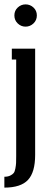

<svg xmlns="http://www.w3.org/2000/svg" viewBox="-20 -710 235 880"><path d="M97.2 -689.9Q118.2 -689.9 133.5 -675.5Q148.9 -661.1 148.9 -639.2Q148.9 -617.2 133.3 -602.5Q117.7 -587.9 97.2 -587.9Q76.7 -587.9 61.3 -602.5Q45.9 -617.2 45.9 -639.2Q45.9 -661.1 61.3 -675.5Q76.7 -689.9 97.2 -689.9ZM0 149.9V100.1Q15.6 100.1 26.4 95Q37.1 89.8 42.5 83.3Q47.9 76.7 50.5 62Q53.2 47.4 53.7 37.1Q54.2 26.9 54.2 5.9V-437H34.2V-486.8H141.1V0Q141.1 79.6 108.2 114.7Q75.2 149.9 0 149.9Z"/></svg>

Font: Margherita Semibold
Style: Regular
Weight: 600
Designer: James Puckett
Foundry: Dunwich Type Founders
Version: Version 1.008;hotconv 1.0.109;makeotfexe 2.5.65596